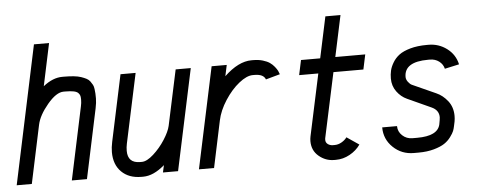

<svg xmlns="http://www.w3.org/2000/svg" viewBox="-51 -815 2350 945"><g transform="rotate(-5 1124.0 -342.0)"><path d="M275.9 -512.2Q302.2 -512.2 323.5 -510Q344.7 -507.8 359.6 -502.7Q374.5 -497.6 385.5 -491.9Q396.5 -486.3 403.3 -476.8Q410.2 -467.3 414.3 -459.5Q418.5 -451.7 420.2 -438.5Q421.9 -425.3 422.4 -416.3Q422.9 -407.2 422.9 -391.6Q422.9 -371.6 417 -343.3L344.2 0H269.5L345.7 -358.9Q349.6 -376 349.6 -391.6Q349.6 -403.8 347.9 -410.9Q346.2 -418 339.4 -425.3Q332.5 -432.6 316.9 -435.8Q301.3 -439 275.9 -439H267.1Q231 -439 186.8 -386.2Q142.6 -333.5 132.8 -287.6L71.8 0H-2.9L142.1 -683.6H216.8L172.4 -474.1Q220.2 -512.2 267.1 -512.2Z M555.2 -157.2Q551.3 -139.2 551.3 -121.6Q551.3 -61 612.3 -61H621.1Q645.5 -61 678.5 -90.6Q711.4 -120.1 736.3 -158.9Q761.2 -197.8 767.6 -226.1L826.2 -500H900.9L794.4 0H719.7L727.5 -35.6Q672.4 12.2 621.1 12.2H612.3Q550.8 12.2 514.4 -23.7Q478 -59.6 478 -121.6Q478 -144.5 483.9 -171.9L553.7 -500H628.4Z M1264.6 -412.1Q1254.9 -439 1210.4 -439H1201.7Q1171.9 -439 1133.5 -408.4Q1095.2 -377.9 1063.2 -328.6Q1031.2 -279.3 1021 -230.5L972.2 0H897.5L1003.9 -500H1078.6L1066.9 -445.3Q1137.2 -512.2 1201.7 -512.2H1210.4Q1236.3 -512.2 1257.6 -505.9Q1278.8 -499.5 1291.5 -490.7Q1304.2 -481.9 1314 -469.7Q1323.7 -457.5 1327.9 -449.2Q1332 -440.9 1335 -431.6Z M1573.7 12.2H1564.9Q1522.5 12.2 1489.3 -15.9Q1456.1 -43.9 1456.1 -89.8Q1456.1 -101.6 1458.5 -113.3L1523.9 -418.9H1429.2L1444.8 -492.2H1539.6L1583 -695.8H1657.7L1614.3 -492.2H1762.2L1746.6 -418.9H1598.6L1529.8 -97.7Q1529.3 -94.2 1529.3 -89.8Q1529.3 -76.7 1540 -68.8Q1550.8 -61 1564.9 -61H1573.7Q1591.3 -61 1607.9 -70.6Q1624.5 -80.1 1634.3 -93.8L1694.8 -52.7Q1674.8 -23.9 1642.1 -5.9Q1609.4 12.2 1573.7 12.2Z M2076.7 -439H2067.9Q1950.2 -439 1950.2 -364.3Q1950.2 -351.6 1959.5 -339.4Q1968.8 -327.1 1978 -323.2L2093.8 -271Q2125.5 -257.3 2149.7 -226.6Q2173.8 -195.8 2173.8 -152.3Q2173.8 -138.7 2171.4 -125L2166.5 -102.1Q2164.1 -89.8 2159.7 -78.6Q2155.3 -67.4 2142.1 -49.6Q2128.9 -31.7 2110.1 -19.3Q2091.3 -6.8 2057.9 2.7Q2024.4 12.2 1981.4 12.2H1958Q1898.4 12.2 1856.2 -28.1Q1814 -68.4 1814 -127H1887.2Q1887.2 -99.6 1908 -80.3Q1928.7 -61 1958 -61H1981.4Q2082.5 -61 2095.2 -116.7L2099.1 -138.7Q2100.6 -146.5 2100.6 -152.3Q2100.6 -187.5 2064.5 -203.6L1947.8 -256.8Q1918.5 -270 1897.9 -298.1Q1877.4 -326.2 1877.4 -362.8Q1877.4 -382.8 1881.6 -401.4Q1885.7 -419.9 1898.2 -440.9Q1910.6 -461.9 1930.7 -477.1Q1950.7 -492.2 1986.1 -502.2Q2021.5 -512.2 2067.9 -512.2H2076.7Q2127 -512.2 2167 -482.2Q2207 -452.1 2217.8 -403.3L2146.5 -387.7Q2141.1 -410.2 2122.1 -424.6Q2103 -439 2076.7 -439Z"/></g></svg>

Font: Anka/Coder Narrow
Style: Italic
Weight: 400
Width: 3
Italic angle: -12°
Monospace: yes
Version: Version 001.100